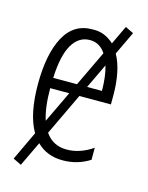

<svg xmlns="http://www.w3.org/2000/svg" viewBox="-103 -651 606 788"><g transform="rotate(15 200.0 -257.0)"><path d="M63 72 28 55 86 -68Q65 -104 55 -154Q45 -204 45 -265Q45 -395 85 -468.5Q125 -542 205 -541Q233 -542 255 -532.5Q277 -523 295 -506L333 -586L368 -569L321 -470Q339 -438 347.5 -395Q356 -352 356 -305V-263H222L137 -84Q169 -37 228 -37Q284 -37 338 -74V-23Q313 -7 284.5 1.5Q256 10 223 10Q156 10 113 -33ZM205 -496Q158 -496 130.5 -449.5Q103 -403 99 -307H200L272 -458Q260 -476 243.5 -486Q227 -496 205 -496ZM306 -307Q306 -367 293 -412L243 -307ZM98 -263Q98 -181 115 -129L179 -263Z"/></g></svg>

Font: Noto Sans ExtraCondensed Light
Style: Regular
Weight: 300
Width: 2
Designer: Monotype Design Team
Foundry: Monotype Imaging Inc.
Version: Version 2.013; ttfautohint (v1.8.4.7-5d5b)